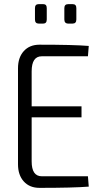

<svg xmlns="http://www.w3.org/2000/svg" viewBox="-20 -907 490 928"><path d="M189 -793H167Q149 -793 149 -813V-868Q149 -887 167 -887H189Q206 -887 206 -868V-813Q206 -793 189 -793ZM331 -793H310Q291 -793 291 -813V-868Q291 -887 310 -887H331Q349 -887 349 -868V-813Q349 -793 331 -793ZM405 -55 409 -5Q334 1 171 1Q123 1 95 -30Q67 -61 67 -113V-577Q67 -629 95 -660Q123 -691 171 -691Q334 -691 409 -685L405 -635H182Q133 -635 133 -562V-393H374V-340H133V-127Q133 -55 182 -55Z"/></svg>

Font: exo2condensed_l
Style: Regular
Weight: 300
Width: 3
Designer: Natanael Gama
Version: Version 1.001;PS 001.001;hotconv 1.0.70;makeotf.lib2.5.58329